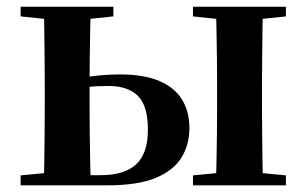

<svg xmlns="http://www.w3.org/2000/svg" viewBox="-20 -556 925 576"><path d="M171.3 0V-30.5H283.3Q352.9 -30.5 388.3 -62.9Q423.7 -95.4 423.7 -166.5Q423.7 -238.7 393.7 -268.4Q363.6 -298.1 304.9 -298.1Q269.8 -298.1 241.7 -294.9Q213.5 -291.8 186.7 -285.8V-316.8Q225.3 -324 264.7 -328.3Q304.1 -332.7 340.1 -332.7Q412.5 -332.7 458.3 -312.9Q504.1 -293.2 526.2 -257.1Q548.2 -221 548.2 -172.1Q548.2 -122.3 524.5 -83.4Q500.8 -44.5 446.9 -22.2Q393 0 302.2 0ZM111.3 0Q112.3 -25.5 112.8 -67.4Q113.3 -109.4 113.8 -154.7Q114.3 -200 114.3 -234.8V-301.2Q114.3 -335.7 113.8 -381Q113.3 -426.4 112.8 -468.7Q112.3 -511 111.3 -535.7H252.4Q251.4 -511 250.6 -468.7Q249.7 -426.4 249.2 -381Q248.7 -335.7 248.7 -301V-234.8Q248.7 -200 249.2 -154.7Q249.7 -109.4 250.6 -67.4Q251.4 -25.5 252.4 0ZM627.3 0Q628.6 -25.5 629.4 -67.4Q630.3 -109.4 630.8 -154.7Q631.3 -200 631.3 -234.8V-301.2Q631.3 -335.7 630.8 -381Q630.3 -426.4 629.4 -468.7Q628.6 -511 627.3 -535.7H769Q768 -511 767.5 -468.7Q767 -426.4 766.5 -381Q766 -335.7 766 -301.2V-234.8Q766 -200 766.5 -154.7Q767 -109.4 767.5 -67.4Q768 -25.5 769 0ZM41.9 -506.8V-535.7H320.1V-506.8L212.9 -495.5H150.3ZM558.9 0V-29.9L666.9 -40.2H730.2L837.7 -29.9V0ZM558.9 -506.8V-535.7H837.7V-506.8L730.2 -495.5H666.9ZM41.9 0V-29.9L150.3 -40.2H183V0Z"/></svg>

Font: Noto Serif SC
Style: Regular
Weight: 200
Designer: Ryoko NISHIZUKA 西塚涼子 (kana & ideographs); Frank Grießhammer (Latin, Greek & Cyrillic); Wenlong ZHANG 张文龙 (bopomofo); San
Foundry: Adobe
Version: Version 2.001;hotconv 1.1.0;makeotfexe 2.6.0